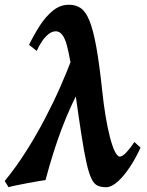

<svg xmlns="http://www.w3.org/2000/svg" viewBox="-49 -762 614 802"><path d="M538.1 -145.5Q519 -103 494.1 -65.2Q469.2 -27.3 443.1 -3.7Q417 20 394 20Q373 20 358.6 13.4Q344.2 6.8 333.5 -14.6Q322.8 -36.1 312.7 -80.1Q302.7 -124 291.3 -197.8Q279.8 -271.5 264.2 -383.3Q246.1 -512.7 230.5 -572Q214.8 -631.3 184.1 -631.3Q168 -631.3 152.6 -618.7Q137.2 -606 124.8 -586.9Q112.3 -567.9 104.5 -549.3L72.3 -574.7Q93.3 -617.7 117.9 -655.8Q142.6 -693.8 172.6 -718Q202.6 -742.2 239.7 -742.2Q267.6 -742.2 288.3 -728Q309.1 -713.9 324.7 -675.5Q340.3 -637.2 353.3 -565.7Q366.2 -494.1 378.4 -378.9Q383.8 -327.1 391.8 -278.6Q399.9 -230 409.7 -191.4Q419.4 -152.8 430.2 -130.4Q440.9 -107.9 451.7 -107.9Q462.9 -107.9 480.5 -127.2Q498 -146.5 512.2 -168.9ZM296.4 -415.5Q246.1 -322.3 209.7 -226.6Q173.3 -130.9 141.1 -9.8Q132.3 -8.8 110.6 -5.1Q88.9 -1.5 63.5 3.4Q38.1 8.3 16.8 12.7Q-4.4 17.1 -13.2 20L-29.3 -5.9Q18.6 -64.5 61 -131.6Q103.5 -198.7 139.4 -267.6Q175.3 -336.4 203.4 -400.4Q231.4 -464.4 251 -516.1Q255.4 -511.7 262.7 -497.1Q270 -482.4 277.6 -464.8Q285.2 -447.3 290.5 -433.3Q295.9 -419.4 296.4 -415.5Z"/></svg>

Font: Gentium Book Plus
Style: Bold Italic
Weight: 700
Italic angle: -8°
Designer: Victor Gaultney, Annie Olsen, Iska Routamaa, Becca Hirsbrunner
Foundry: SIL International
Version: Version 6.101